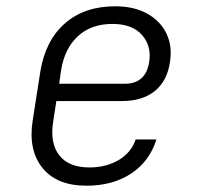

<svg xmlns="http://www.w3.org/2000/svg" viewBox="-20 -580 640 610"><path d="M255 10Q160 10 114.5 -47Q69 -104 84 -198L108 -352Q124 -451 186 -505.5Q248 -560 346 -560Q406 -560 448 -536.5Q490 -513 509 -473Q528 -433 520 -383Q511 -322 471.5 -290.5Q432 -259 368 -259H159L149 -194Q138 -126 168 -87Q198 -48 264 -48Q317 -48 357 -71.5Q397 -95 411 -137H477Q455 -67 396.5 -28.5Q338 10 255 10ZM168 -314H377Q443 -314 454 -383Q462 -434 431 -469Q400 -504 337 -504Q270 -504 227.5 -465Q185 -426 174 -356Z"/></svg>

Font: JetBrains Mono NL ExtraLight
Style: Italic
Weight: 200
Italic angle: -9°
Monospace: yes
Designer: Philipp Nurullin, Konstantin Bulenkov
Foundry: JetBrains
Version: Version 2.305; ttfautohint (v1.8.4.7-5d5b)